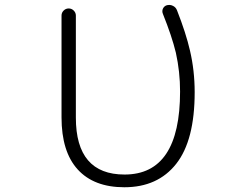

<svg xmlns="http://www.w3.org/2000/svg" viewBox="-20 -789 1040 797"><path d="M496.1 -11.7Q370.1 -11.7 302.7 -85.4Q235.4 -159.2 235.4 -301.8V-724.6Q235.4 -736.3 244.1 -745.1Q252.9 -753.9 265.1 -753.9Q277.3 -753.9 286.1 -745.1Q294.9 -736.3 294.9 -724.6V-300.8Q294.9 -64.5 497.1 -64.5Q727.5 -64.5 727.5 -409.2Q727.5 -491.2 710 -570.3Q693.4 -638.7 656.2 -731.4Q651.4 -743.2 656.7 -753.9Q662.1 -764.6 673.8 -767.6Q678.7 -768.6 682.6 -768.6Q690.4 -768.6 698.2 -764.6Q710 -758.8 714.8 -746.1Q752 -651.4 768.6 -579.1Q788.1 -496.1 788.1 -406.2Q788.1 -206.1 711.4 -108.9Q634.8 -11.7 496.1 -11.7Z"/></svg>

Font: Rounded-X Mgen+ 2m light
Style: Regular
Weight: 200
Designer: [Source Han Sans]
Ryoko NISHIZUKA  (kana & ideographs); Paul D. Hunt (Latin, Greek & Cyrillic); Wenlong ZHANG  (bopomofo
Version: Version 1.059.20150602